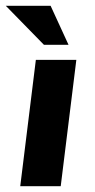

<svg xmlns="http://www.w3.org/2000/svg" viewBox="-25 -644 329 664"><path d="M239 -437 185 0H45L99 -437ZM212 -489H127L-5 -624H150Z"/></svg>

Font: Josefin Sans
Style: Bold Italic
Weight: 700
Italic angle: -7°
Designer: Santiago Orozco
Foundry: Typemade
Version: Version 2.000